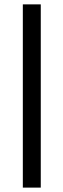

<svg xmlns="http://www.w3.org/2000/svg" viewBox="-20 -731 291 883"><path d="M85 131.8V-710.9H167.5V131.8Z"/></svg>

Font: Heebo Medium
Style: Regular
Weight: 500
Designer: Oded Ezer
Foundry: Meir Sadan
Version: Version 2.001; ttfautohint (v1.5.14-ce02) -l 8 -r 50 -G 200 